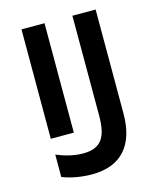

<svg xmlns="http://www.w3.org/2000/svg" viewBox="-110 -791 719 878"><g transform="rotate(-15 250.0 -352.0)"><path d="M217 10C358 10 427 -75 427 -221V-714H317V-242C317 -138 287 -93 202 -93C157 -93 112 -106 77 -121V-15C119 2 171 10 217 10ZM76 -196H185V-714H76Z"/></g></svg>

Font: Noto Sans Mono ExtraCondensed SemiBold
Style: Regular
Weight: 600
Width: 2
Designer: Monotype Design Team
Foundry: Monotype Imaging Inc.
Version: Version 2.014